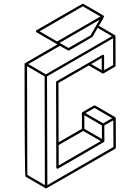

<svg xmlns="http://www.w3.org/2000/svg" viewBox="-20 -962 772 1057"><path d="M233.9 75.2Q231.9 75.2 231.4 74.7L230.5 74.2L120.6 10.3Q115.2 7.3 115.2 -609.4Q115.2 -613.3 118.7 -614.7L295.9 -717.3L291.5 -720.2L181.2 -784.2Q177.7 -786.1 177.7 -790Q177.7 -793.5 181.2 -795.4Q434.1 -941.9 436 -941.9Q437.5 -941.9 493.7 -909.2Q549.8 -876.5 550.8 -875.5L551.8 -873.5H552.2V-872.1L552.7 -871.1L551.8 -867.7L524.4 -819.8Q612.8 -768.6 613.8 -767.6L614.3 -766.6H614.7L615.2 -765.6L615.7 -763.7L616.2 -600.6Q616.2 -596.7 612.8 -594.7L550.3 -558.1L548.3 -557.6Q545.4 -557.6 543.9 -558.1H543.5L468.8 -601.6L301.8 -505.4L302.7 -178.7L431.2 -252.9L430.7 -339.4H431.2V-339.8Q431.2 -342.3 432.4 -343.5Q433.6 -344.7 466.3 -363.5Q499 -382.3 500.5 -382.3Q502.4 -382.3 558.3 -349.6Q614.3 -316.9 614.5 -316.9Q614.7 -316.9 614.7 -316.4L615.7 -315.9L616.2 -314.5H616.7L617.2 -311.5L617.7 -148.9Q617.7 -145.5 614.3 -143.1Q235.8 75.2 233.9 75.2ZM547.9 -282.7 597.2 -311.5 500.5 -367.7 450.7 -339.4ZM541 -196.8V-271.5L444.3 -327.6V-252.9ZM303.2 -51.3 534.7 -185.1 438 -241.2 302.7 -163.6ZM540 -575.7V-643.1L481.9 -609.4ZM357.4 -697.8 478.5 -767.1 527.8 -853 308.1 -726.1ZM294.4 -733.4 532.7 -871.1 436 -927.2 197.8 -789.6ZM227.1 57.1 225.6 -541.5 128.9 -597.7 130.4 1ZM232.4 -552.7 596.2 -762.7 517.6 -808.6 489.3 -759.3Q488.3 -757.8 423.8 -720.5Q359.4 -683.1 357.4 -683.1Q356 -683.1 309.6 -709.5L135.3 -609.4ZM240.7 57.1 604.5 -152.8 604 -299.8 554.2 -271.5 554.7 -184.6Q554.2 -182.1 553 -180.9Q551.8 -179.7 425.5 -106.7Q299.3 -33.7 298.3 -33.2Q290 -33.2 290 -40L288.6 -509.3Q288.6 -513.2 292 -515.1Q544.9 -661.1 546.4 -661.1Q553.2 -661.1 553.2 -654.3V-575.7L603 -604L602.5 -751.5L238.8 -541.5Q239.3 -242.2 240.7 57.1Z"/></svg>

Font: 3D Isometric
Style: Regular
Weight: 400
Designer: GGBotNet
Version: 1.10